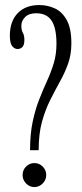

<svg xmlns="http://www.w3.org/2000/svg" viewBox="-20 -731 326 760"><path d="M99 -136.5Q99 -201 109.5 -250Q120 -299 135.5 -338.2Q151 -377.5 166.8 -412Q182.5 -446.5 193 -481.5Q203.5 -516.5 203.5 -557.5Q203.5 -620 184.2 -649.2Q165 -678.5 123 -678.5Q94 -678.5 79.2 -663.2Q64.5 -648 64.5 -629.5Q64.5 -611.5 70.5 -601.2Q76.5 -591 76.5 -573Q76.5 -553 68.8 -545Q61 -537 49.5 -537Q37.5 -537 28.2 -548.5Q19 -560 19 -590Q19 -646.5 50 -678.8Q81 -711 135.5 -711Q168 -711 197 -697.8Q226 -684.5 244.2 -651.5Q262.5 -618.5 262.5 -560Q262.5 -515 249.5 -478.8Q236.5 -442.5 217.2 -408Q198 -373.5 178.8 -335.2Q159.5 -297 146.2 -249Q133 -201 133 -136.5ZM116 9.5Q97 9.5 83.2 -4.8Q69.5 -19 69.5 -38Q69.5 -58 83.2 -71.8Q97 -85.5 116 -85.5Q135 -85.5 149 -71.8Q163 -58 163 -38Q163 -19 149 -4.8Q135 9.5 116 9.5Z"/></svg>

Font: Imbue 10pt Light
Style: Regular
Weight: 300
Designer: Tyler Finck
Foundry: Etcetera Type Company
Version: Version 1.102; ttfautohint (v1.8.3)